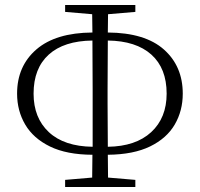

<svg xmlns="http://www.w3.org/2000/svg" viewBox="-20 -753 806 773"><path d="M242.2 0V-28.8L351.1 -38.1L352.1 -129.9Q248.5 -130.4 181.4 -163.1Q114.3 -195.8 81.5 -251.5Q48.8 -307.1 48.8 -376Q48.8 -486.8 126.5 -554Q204.1 -621.1 352.1 -622.1L351.1 -695.8L242.2 -705.1V-732.9H524.9V-705.1L415 -695.8L414.1 -622.1Q564 -621.1 639.9 -553.7Q715.8 -486.3 715.8 -376Q715.8 -307.1 683.6 -251.7Q651.4 -196.3 584.5 -163.6Q517.6 -130.9 414.1 -129.9L415 -38.1L524.9 -28.8V0ZM353 -162.1V-335.9V-393.1L352.1 -589.8Q237.3 -588.4 176.3 -533.2Q115.2 -478 115.2 -376Q115.2 -278.3 176.8 -220.9Q238.3 -163.6 353 -162.1ZM414.1 -589.8 413.1 -395V-335.9L414.1 -162.1Q526.4 -163.6 588.6 -220.9Q650.9 -278.3 650.9 -376Q650.9 -478 589.4 -533.2Q527.8 -588.4 414.1 -589.8Z"/></svg>

Font: Source Han Serif TW ExtraLight
Style: Regular
Weight: 250
Designer: Ryoko NISHIZUKA Ë•øÂ°öÊ∂ºÂ≠ê (kana & ideographs); Frank Grie√ühammer (Latin, Greek & Cyrillic); Wenlong ZHANG Âº†ÊñáÈæô 
Foundry: Adobe
Version: Version 2.003;hotconv 1.1.1;makeotfexe 2.6.0